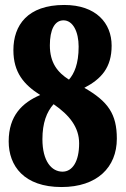

<svg xmlns="http://www.w3.org/2000/svg" viewBox="-20 -744 506 774"><path d="M228 10C371 10 451 -69 451 -185C451 -284 416 -335 320 -390C389 -426 430 -472 430 -560C430 -651 367 -724 239 -724C91 -724 34 -642 34 -542C34 -452 76 -403 142 -361C70 -330 15 -278 15 -174C15 -75 77 10 228 10ZM258 -423C212 -452 181 -491 181 -561C181 -624 200 -662 236 -662C274 -662 297 -616 297 -556C297 -486 279 -447 258 -423ZM232 -52C188 -52 151 -94 151 -183C151 -248 168 -293 196 -324C260 -280 299 -231 299 -166C299 -93 272 -52 232 -52Z"/></svg>

Font: Noto Serif Devanagari ExtraCondensed Black
Style: Regular
Weight: 900
Width: 2
Designer: Universal Thirst, Indian Type Foundry and the Monotype Design Team
Foundry: Monotype Imaging Inc.
Version: Version 2.004